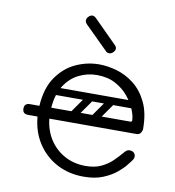

<svg xmlns="http://www.w3.org/2000/svg" viewBox="-82 -798 801 881"><g transform="rotate(10 318.5 -357.5)"><path d="M366 10Q296 10 240.5 -19.5Q185 -49 150.5 -102Q116 -155 110 -225H66Q40 -225 40 -250Q40 -275 66 -275H110Q115 -358 151 -410Q187 -462 239.5 -486Q292 -510 348 -510Q387 -510 430.5 -497.5Q474 -485 511.5 -455.5Q549 -426 573 -376.5Q597 -327 597 -253Q597 -245 591 -235Q585 -225 571 -225H165Q171 -170 198 -128.5Q225 -87 268.5 -63.5Q312 -40 366 -40Q409 -40 439 -54.5Q469 -69 490 -89.5Q511 -110 527 -129Q533 -137 539.5 -141.5Q546 -146 553 -146Q557 -146 562.5 -144.5Q568 -143 571 -141Q581 -134 581 -120Q581 -114 576 -106Q571 -98 553 -76Q541 -61 517 -41Q493 -21 455.5 -5.5Q418 10 366 10ZM165 -276H533Q541 -276 541 -283Q541 -303 529 -332.5Q517 -362 493 -391.5Q469 -421 432.5 -440.5Q396 -460 346 -460Q302 -460 262.5 -440.5Q223 -421 196.5 -380.5Q170 -340 165 -276ZM451 -372H554V-337H451ZM345 -366Q358 -356 349 -343L283 -249Q274 -235 258 -246Q245 -256 254 -269L320 -363Q324 -368 331 -369.5Q338 -371 345 -366ZM443 -366Q456 -356 447 -343L381 -249Q372 -235 356 -246Q343 -256 352 -269L418 -363Q422 -368 429 -369.5Q436 -371 443 -366ZM147 -259Q147 -276 164 -276H496Q513 -276 513 -259Q513 -241 497 -241H165Q147 -241 147 -259ZM147 -355Q147 -372 164 -372H496Q513 -372 513 -355Q513 -337 497 -337H165Q147 -337 147 -355ZM368 -574 261 -680Q252 -689 252 -698Q252 -708 260 -716Q269 -725 278 -725Q287 -725 296 -716L403 -609Q410 -602 410 -594Q410 -585 401 -576Q393 -568 383 -568Q374 -568 368 -574Z"/></g></svg>

Font: Nsibidi Libre Uzo
Style: Regular
Weight: 400
Designer: Oluwaseun Badejo
Version: Version 1.021